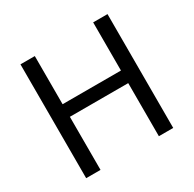

<svg xmlns="http://www.w3.org/2000/svg" viewBox="-156 -879 1053 1043"><g transform="rotate(-30 370.5 -357.0)"><path d="M643 0H553V-333H187V0H97V-714H187V-412H553V-714H643Z"/></g></svg>

Font: Noto Sans Historical
Style: Regular
Weight: 400
Designer: Monotype Design Team
Foundry: Monotype Imaging Inc.
Version: Version 2.013; ttfautohint (v1.8.4.7-5d5b)